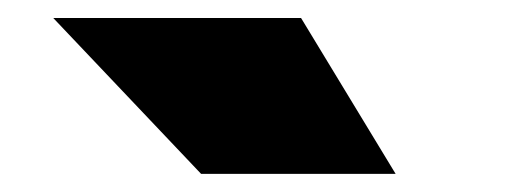

<svg xmlns="http://www.w3.org/2000/svg" viewBox="-20 -812 570 213"><path d="M314 -792 418.9 -619.1H203.1L39.1 -792Z"/></svg>

Font: Mattone
Style: Bold
Weight: 700
Width: 6
Designer: Nunzio Mazzaferro
Foundry: Collletttivo
Version: Version 2.000;Glyphs 3.2 (3217)